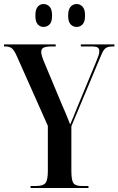

<svg xmlns="http://www.w3.org/2000/svg" viewBox="-21 -935 589 955"><path d="M131 0V-10H160Q194 -10 205.5 -25Q217 -40 217 -85V-309L63 -655Q50 -685 38 -694.5Q26 -704 5 -704H-1V-714H256V-704H240Q206 -704 195 -697.5Q184 -691 184 -677Q184 -662 197 -630L289 -410Q299 -388 308 -366Q317 -344 328 -316Q335 -332 344 -353.5Q353 -375 361 -396L456 -625Q466 -649 469.5 -660Q473 -671 473 -680Q473 -693 465 -698.5Q457 -704 434 -704H381V-714H548V-704H540Q516 -704 504.5 -695.5Q493 -687 482 -660L334 -307V-85Q334 -39 344 -24.5Q354 -10 384 -10H419V0ZM361 -801Q343 -801 330.5 -813.5Q318 -826 318 -857Q318 -889 330.5 -902Q343 -915 361 -915Q377 -915 389.5 -902Q402 -889 402 -857Q402 -826 389.5 -813.5Q377 -801 361 -801ZM195 -801Q179 -801 167 -813.5Q155 -826 155 -857Q155 -889 167 -902Q179 -915 195 -915Q213 -915 225.5 -902Q238 -889 238 -857Q238 -826 225.5 -813.5Q213 -801 195 -801Z"/></svg>

Font: Noto Serif Display ExtraCondensed SemiBold
Style: Regular
Weight: 600
Width: 2
Designer: Monotype Design Team
Foundry: Monotype Imaging Inc.
Version: Version 2.009